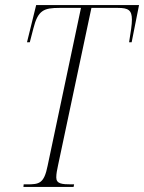

<svg xmlns="http://www.w3.org/2000/svg" viewBox="-20 -734 566 754"><path d="M72 0H269L271 -10H260C224 -10 201 -12 201 -37C201 -52 204 -66 208 -85L339 -703H443C484 -703 498 -694 498 -657C498 -636 494 -613 487 -568H497L526 -714H122L86 -568H97L111 -622C129 -694 152 -703 214 -703H298L167 -83C153 -13 134 -10 86 -10H73Z"/></svg>

Font: Noto Serif Display ExtraCondensed ExtraLight
Style: Italic
Weight: 200
Width: 2
Italic angle: -12°
Designer: Monotype Design Team
Foundry: Monotype Imaging Inc.
Version: Version 2.009